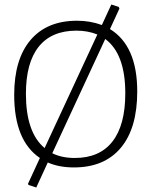

<svg xmlns="http://www.w3.org/2000/svg" viewBox="-20 -737 671 852"><path d="M322 -645Q380 -645 432 -626L474 -717L507 -706L510 -699L468 -608Q589 -534 589 -331Q589 -168 516 -81Q443 6 308 6Q242 6 192 -16L141 95L107 84L104 79L157 -36Q43 -113 43 -316Q43 -474 115.5 -559.5Q188 -645 322 -645ZM319 -601Q209 -601 152 -530Q95 -459 95 -321Q95 -149 178 -80L412 -584Q370 -601 319 -601ZM536 -323Q536 -498 447 -564L212 -57Q254 -36 312 -36Q422 -36 479 -109Q536 -182 536 -323Z"/></svg>

Font: Alegreya Sans Light
Style: Regular
Weight: 300
Designer: Juan Pablo del Peral
Foundry: Huerta Tipografica
Version: Version 2.007